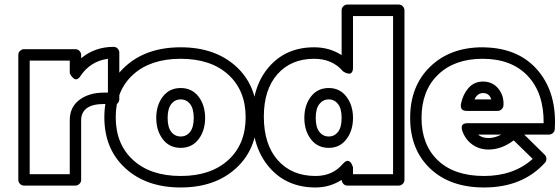

<svg xmlns="http://www.w3.org/2000/svg" viewBox="-20 -787 2448 840"><path d="M60.1 0V-546.9Q60.1 -557.6 67.9 -564.7Q75.7 -571.8 85 -571.8H310.1Q320.8 -571.8 327.9 -564Q335 -556.2 335 -546.9V-532.2Q395 -582 477.1 -582Q487.8 -582 494.9 -574.2Q502 -566.4 502 -557.1V-354Q502 -343.8 495.1 -335.4Q488.3 -327.1 473.1 -329.1Q452.1 -332 435.1 -332Q384.3 -332 359.6 -313.5Q335 -294.9 335 -261.2V0Q335 10.7 327.1 17.8Q319.3 24.9 310.1 24.9H85Q74.2 24.9 67.1 17.1Q60.1 9.3 60.1 0ZM109.9 -24.9H285.2V-261.2Q285.2 -318.4 327.4 -350.1Q369.6 -381.8 435.1 -381.8H452.1V-529.8Q374.5 -519 331.1 -453.1Q324.2 -442.9 317.1 -440.7Q310.1 -438.5 304.4 -442.4Q298.8 -446.3 294.4 -451.7Q290 -457 287.6 -461.9L285.2 -466.8V-522H109.9Z M528.6 -50.8Q436.5 -134.8 436.5 -273.9Q436.5 -413.1 528.6 -496.6Q620.6 -580.1 770.5 -580.1Q920.4 -580.1 1012.5 -496.6Q1104.5 -413.1 1104.5 -273.9Q1104.5 -134.8 1012.5 -50.8Q920.4 33.2 770.5 33.2Q620.6 33.2 528.6 -50.8ZM562.5 -460.7Q486.3 -391.6 486.3 -273.9Q486.3 -156.2 562.5 -86.7Q638.7 -17.1 770.5 -17.1Q902.3 -17.1 978.5 -86.7Q1054.7 -156.2 1054.7 -273.9Q1054.7 -391.6 978.5 -460.7Q902.3 -529.8 770.5 -529.8Q638.7 -529.8 562.5 -460.7ZM692.4 -177.7Q663.6 -215.3 663.6 -271Q663.6 -326.7 692.4 -364.3Q721.2 -401.9 770.5 -401.9Q819.8 -401.9 848.6 -364.3Q877.4 -326.7 877.4 -271Q877.4 -215.3 848.6 -177.7Q819.8 -140.1 770.5 -140.1Q721.2 -140.1 692.4 -177.7ZM729.2 -331.8Q713.4 -311.5 713.4 -271Q713.4 -230.5 729.2 -210.2Q745.1 -189.9 770.5 -189.9Q795.9 -189.9 811.8 -210.2Q827.6 -230.5 827.6 -271Q827.6 -311.5 811.8 -331.8Q795.9 -352.1 770.5 -352.1Q745.1 -352.1 729.2 -331.8Z M1084.5 -276.9Q1084.5 -412.1 1158.4 -496.1Q1232.4 -580.1 1354.5 -580.1Q1421.4 -580.1 1474.6 -545.9V-742.2Q1474.6 -752.9 1482.4 -760Q1490.2 -767.1 1499.5 -767.1H1724.6Q1735.4 -767.1 1742.4 -759.3Q1749.5 -751.5 1749.5 -742.2V0Q1749.5 10.7 1741.7 17.8Q1733.9 24.9 1724.6 24.9H1499.5Q1489.3 24.9 1482.4 17.6Q1475.6 10.3 1474.6 0Q1422.9 33.2 1360.4 33.2Q1235.8 33.2 1160.2 -52.7Q1084.5 -138.7 1084.5 -276.9ZM1134.3 -276.9Q1134.3 -155.3 1195.3 -86.2Q1256.3 -17.1 1360.4 -17.1Q1436 -17.1 1480.5 -70.8Q1495.1 -86.4 1504.9 -82.8Q1514.6 -79.1 1519.5 -67.4L1524.4 -55.2V-24.9H1699.7V-716.8H1524.4V-491.2Q1524.4 -478 1519.8 -471.4Q1515.1 -464.8 1508.8 -464.8Q1502.4 -464.8 1496.1 -467Q1489.7 -469.2 1485.4 -472.2L1480.5 -475.1Q1434.1 -529.8 1354.5 -529.8Q1253.4 -529.8 1193.8 -462.4Q1134.3 -395 1134.3 -276.9ZM1418.5 -401.9Q1466.8 -401.9 1495.6 -364Q1524.4 -326.2 1524.4 -271Q1524.4 -215.8 1495.6 -178Q1466.8 -140.1 1418.5 -140.1Q1369.1 -140.1 1340.3 -177.7Q1311.5 -215.3 1311.5 -271Q1311.5 -326.7 1340.3 -364.3Q1369.1 -401.9 1418.5 -401.9ZM1418.5 -189.9Q1443.4 -189.9 1459 -210.2Q1474.6 -230.5 1474.6 -271Q1474.6 -311.5 1459 -331.8Q1443.4 -352.1 1418.5 -352.1Q1393.1 -352.1 1377.2 -331.8Q1361.3 -311.5 1361.3 -271Q1361.3 -230.5 1377.2 -210.2Q1393.1 -189.9 1418.5 -189.9Z M1774.4 -271Q1774.4 -410.6 1862.1 -495.4Q1949.7 -580.1 2091.3 -580.1Q2095.2 -580.1 2103.8 -579.6Q2112.3 -579.1 2116.2 -579.1Q2258.8 -570.8 2337.6 -473.4Q2416.5 -376 2407.2 -222.2Q2406.7 -211.9 2399.2 -205.1Q2391.6 -198.2 2382.3 -198.2H2273.4L2363.3 -109.9Q2370.6 -102.5 2370.6 -92.3Q2370.6 -82 2364.3 -75.2Q2266.6 33.2 2097.7 33.2Q1949.2 33.2 1861.8 -49.8Q1774.4 -132.8 1774.4 -271ZM1824.2 -271Q1824.2 -153.3 1896 -85.2Q1967.8 -17.1 2097.7 -17.1Q2227.5 -17.1 2310.5 -91.8L2227.5 -172.9Q2174.3 -132.8 2117.7 -132.8Q2077.1 -132.8 2046.6 -154.5Q2016.1 -176.3 2002.4 -214.8Q1999 -225.6 2000 -232.4Q2001 -239.3 2005.1 -242.4Q2009.3 -245.6 2014.2 -246.8Q2019 -248 2022.9 -248H2026.4H2358.4Q2359.9 -379.4 2289.1 -454.6Q2218.3 -529.8 2091.3 -529.8Q1968.3 -529.8 1896.2 -460Q1824.2 -390.1 1824.2 -271ZM1996.6 -332Q2004.9 -373.5 2029.5 -401.9Q2054.2 -430.2 2093.3 -430.2Q2134.8 -430.2 2160.2 -399.2Q2185.5 -368.2 2182.6 -325.2Q2181.6 -316.4 2174.6 -309.1Q2167.5 -301.8 2157.2 -301.8H2021.5Q1992.2 -301.8 1996.6 -332ZM2055.7 -352.1H2129.4Q2120.6 -379.9 2093.3 -379.9Q2069.3 -379.9 2055.7 -352.1ZM2071.3 -198.2Q2088.9 -183.1 2117.7 -183.1Q2144 -183.1 2173.3 -198.2Z"/></svg>

Font: Trueno Black Outline
Style: Regular
Weight: 900
Width: 6
Designer: Julieta Ulanovsky
Foundry: Julieta Ulanovsky
Version: Version 3.001b | FøM Fix